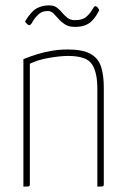

<svg xmlns="http://www.w3.org/2000/svg" viewBox="-20 -694 462 714"><path d="M67 0V-474Q94 -485 120.5 -493Q147 -501 175 -505.5Q203 -510 232 -510Q288 -510 317 -493.5Q346 -477 356 -445.5Q366 -414 366 -368V-10Q366 -5 365 -3Q364 -1 359 -0.5Q354 0 342 0V-364Q342 -426 321.5 -456Q301 -486 233 -486Q205 -486 163.5 -479Q122 -472 91 -457V-10Q91 -5 90 -3Q89 -1 84 -0.5Q79 0 67 0ZM259 -594Q236 -594 222 -603Q208 -612 198 -623.5Q188 -635 179 -644Q170 -653 157 -653Q136 -653 122.5 -640Q109 -627 101.5 -613.5Q94 -600 89 -600Q86 -600 82 -603.5Q78 -607 75.5 -610.5Q73 -614 73 -614Q96 -652 116.5 -663Q137 -674 163 -674Q181 -674 192 -665.5Q203 -657 211.5 -646.5Q220 -636 231 -627.5Q242 -619 259 -619Q287 -619 301.5 -632Q316 -645 323 -658Q330 -671 334 -671Q339 -671 342 -667.5Q345 -664 347 -660Q349 -656 349 -656Q344 -646 337 -635Q330 -624 320 -614.5Q310 -605 295 -599.5Q280 -594 259 -594Z"/></svg>

Font: Yanone Kaffeesatz ExtraLight
Style: Regular
Weight: 200
Designer: Yanone (Cyrillic: Daniel Pouzeot, Huerta Tipografica, and Cyreal)
Foundry: Yanone
Version: Version 2.003